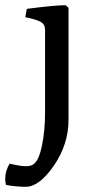

<svg xmlns="http://www.w3.org/2000/svg" viewBox="-73 -498 373 737"><path d="M100 -68V-383Q100 -404 84 -413.5Q68 -423 24 -432L30 -464Q137 -478 179 -478L190 -468V-38Q190 56 134 137.5Q78 219 26 219Q-10 219 -50 212Q-53 200 -53 188Q-53 158 -36 130Q4 140 26 140Q45 140 55 133Q76 119 88 61.5Q100 4 100 -68Z"/></svg>

Font: Poly
Style: Regular
Weight: 400
Designer: Jos Nicols Silva Schwarzenberg
Foundry: Jose Nicolas Silva Schwarzenberg
Version: Version 1.001